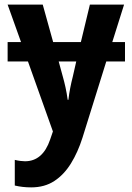

<svg xmlns="http://www.w3.org/2000/svg" viewBox="-20 -566 570 831"><path d="M115 245Q96 245 78.5 243Q61 241 44 237V126Q56 129 68 130.5Q80 132 88 132Q165 132 197 38L209 3L101 -300H13V-384H71L13 -546H165L210 -384H330L369 -546H517L466 -384H521V-300H440L337 30Q317 93 287 141.5Q257 190 215 217.5Q173 245 115 245ZM273 -134H276Q279 -160 284 -185.5Q289 -211 295 -234L310 -300H234L252 -234Q258 -213 263.5 -188Q269 -163 273 -134Z"/></svg>

Font: Noto Sans Mono Condensed
Style: Bold
Weight: 700
Width: 3
Designer: Monotype Design Team
Foundry: Monotype Imaging Inc.
Version: Version 2.014